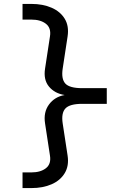

<svg xmlns="http://www.w3.org/2000/svg" viewBox="-20 -850 640 980"><path d="M95 110V30H140Q187 30 214.5 8.5Q242 -13 235 -56L210 -220Q201 -277 230 -316.5Q259 -356 310 -365Q259 -373 230 -408Q201 -443 210 -500L235 -664Q242 -707 214.5 -728.5Q187 -750 140 -750H95V-830H140Q199 -830 243.5 -810.5Q288 -791 310.5 -754Q333 -717 325 -664L300 -500Q292 -447 313.5 -423.5Q335 -400 400 -400H525V-320H400Q336 -320 314 -296.5Q292 -273 300 -220L325 -56Q333 -4 310.5 33.5Q288 71 243.5 90.5Q199 110 140 110Z"/></svg>

Font: JetBrainsMono Nerd Font Mono
Style: Regular
Weight: 400
Monospace: yes
Designer: Philipp Nurullin, Konstantin Bulenkov
Foundry: JetBrains
Version: Version 2.304; ttfautohint (v1.8.4.7-5d5b);Nerd Fonts 2.3.0